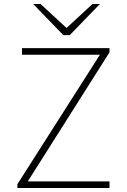

<svg xmlns="http://www.w3.org/2000/svg" viewBox="-20 -941 635 961"><path d="M67 -19 480 -667H90V-700H528V-679L119 -33H528V0H67ZM297 -765 146 -921H183L313 -801L443 -921H480L329 -765Z"/></svg>

Font: Overpass Thin
Style: Regular
Weight: 100
Designer: Delve Withrington, Thomas Jockin
Foundry: Delve Fonts
Version: Version 3.000;DELV;Overpass